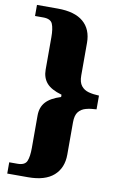

<svg xmlns="http://www.w3.org/2000/svg" viewBox="-97 -813 617 990"><g transform="rotate(10 212.0 -318.5)"><path d="M14 123V64H57Q96 64 106 40Q116 16 116 -29V-199Q116 -242 140.5 -269.5Q165 -297 219 -314V-326Q163 -342 139.5 -369.5Q116 -397 116 -439V-609Q116 -654 106 -678Q96 -702 57 -702H14V-760H123Q212 -760 257 -721.5Q302 -683 302 -612V-441Q302 -406 316.5 -387.5Q331 -369 355.5 -362.5Q380 -356 410 -355V-283Q380 -282 355.5 -275.5Q331 -269 316.5 -251Q302 -233 302 -196V-27Q302 43 257 83Q212 123 123 123Z"/></g></svg>

Font: Noto Serif Armenian SemiCondensed Black
Style: Regular
Weight: 900
Width: 4
Designer: Monotype Design Team
Foundry: Monotype Imaging Inc.
Version: Version 2.008; ttfautohint (v1.8.4.7-5d5b)